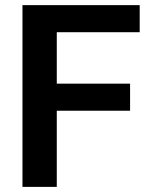

<svg xmlns="http://www.w3.org/2000/svg" viewBox="-20 -731 590 751"><path d="M488.8 -403.8V-297.9H202.1V0H67.9V-710.9H526.4V-605H202.1V-403.8Z"/></svg>

Font: Vazirmatn RD FD SemiBold
Style: Regular
Weight: 600
Designer: Saber Rastikerdar
Foundry: Saber Rastikerdar
Version: Version 33.003